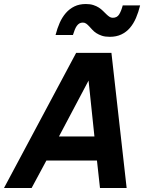

<svg xmlns="http://www.w3.org/2000/svg" viewBox="-60 -940 721 960"><path d="M-40 0 320.8 -675.8H497.1L573.2 0H439.9L424.8 -137.2H171.9L98.1 0ZM234.9 -257.8H412.1L382.8 -537.1ZM217.8 -765.1Q226.1 -797.9 238.5 -825.9Q251 -854 269.3 -875Q287.6 -896 312.3 -908Q336.9 -919.9 369.6 -919.9Q390.6 -919.9 406.5 -914.8Q422.4 -909.7 434.1 -902.1Q445.8 -894.5 454.8 -885.5Q463.9 -876.5 471.7 -868.9Q479.5 -861.3 487.1 -856.2Q494.6 -851.1 503.9 -851.1Q525.4 -851.1 535.9 -868.2Q546.4 -885.3 553.7 -913.1H640.6Q632.3 -878.9 619.9 -850.1Q607.4 -821.3 589.4 -800.3Q571.3 -779.3 546.4 -767.6Q521.5 -755.9 488.8 -755.9Q465.8 -755.9 449.7 -761.2Q433.6 -766.6 421.6 -774.4Q409.7 -782.2 401.4 -791.5Q393.1 -800.8 385.7 -808.6Q378.4 -816.4 371.1 -821.8Q363.8 -827.1 354 -827.1Q344.2 -827.1 336.9 -822.8Q329.6 -818.4 323.7 -810.1Q317.9 -801.8 313.5 -790.3Q309.1 -778.8 304.7 -765.1Z"/></svg>

Font: Clear Sans
Style: Bold Italic
Weight: 700
Italic angle: -12°
Foundry: Intel Corporation
Version: Version 1.00